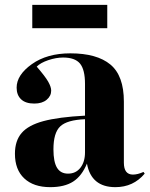

<svg xmlns="http://www.w3.org/2000/svg" viewBox="-20 -750 611 784"><path d="M111.8 -634.8V-730H418V-634.8ZM185.1 14.2Q117.2 14.2 79.1 -21.5Q41 -57.1 41 -122.1Q41 -175.3 68.4 -207Q95.7 -238.8 157.2 -255.4Q218.8 -272 327.1 -277.8V-407.2Q327.1 -465.8 306.6 -490.5Q286.1 -515.1 237.8 -515.1Q209 -515.1 177.2 -504.4Q145.5 -493.7 129.9 -478Q164.6 -438 176.8 -416.5Q189 -395 189 -379.9Q189 -357.9 170.4 -342.5Q151.9 -327.1 120.1 -327.1Q84.5 -327.1 66.2 -344.5Q47.9 -361.8 47.9 -392.1Q47.9 -443.8 109.9 -488Q171.9 -532.2 267.1 -532.2Q375.5 -532.2 430.7 -486.6Q485.8 -440.9 485.8 -335V-85.9Q485.8 -37.1 522.9 -37.1Q542 -37.1 565.9 -47.9L570.8 -41Q524.4 14.2 451.2 14.2Q352.5 14.2 335 -82Q314 -31.2 278.6 -8.5Q243.2 14.2 185.1 14.2ZM257.8 -41Q289.6 -41 308.3 -64.9Q327.1 -88.9 327.1 -127.9V-263.2Q253.9 -260.3 226.1 -234.1Q198.2 -208 198.2 -140.1Q198.2 -88.9 212.9 -64.9Q227.5 -41 257.8 -41Z"/></svg>

Font: Display Regular
Style: Bold
Weight: 700
Designer: Latin by Veronika Burian and Jose Scaglione. Greek by Irene Vlachou. Cyrillic by Vera Evstafieva.
Foundry: TypeTogether
Version: Version 3.002